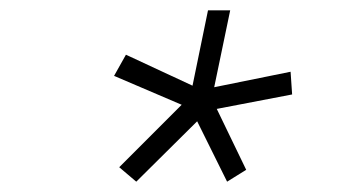

<svg xmlns="http://www.w3.org/2000/svg" viewBox="-20 -686 672 372"><path d="M244 -334 211 -362 332 -483 201 -539 224 -580 353 -520 383 -666H426L395 -517L543 -547L546 -503L400 -475L457 -357L420 -334L362 -451Z"/></svg>

Font: Atkinson Hyperlegible Mono ExtraLight
Style: Italic
Weight: 200
Italic angle: -12°
Monospace: yes
Designer: Elliott Scott, Megan Eiswerth, Linus Boman, Theodore Petrosky, Letters from Sweden
Foundry: Applied Design Works, Letters from Sweden
Version: Version 2.001